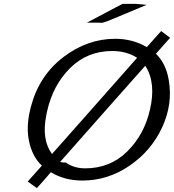

<svg xmlns="http://www.w3.org/2000/svg" viewBox="-20 -913 897 990"><path d="M428 -796 577 -875 612 -893H620H651H682L736 -888L590 -827Q553 -811 534 -804Q515 -797 508.5 -796Q502 -795 492 -796ZM135 -345Q136 -348 137.5 -355Q139 -362 140 -365Q182 -523 306 -618Q430 -713 574 -713Q664 -713 737 -670L811 -753L857 -718L784 -636Q836 -585 850 -501Q872 -376 815.5 -255Q759 -134 647 -58Q535 18 405 18Q313 18 242 -25Q237 -18 206 17L170 57L123 23L196 -59Q147 -104 130 -184Q114 -255 135 -345ZM223 -340Q222 -337 221 -330Q220 -323 219 -320Q193 -194 248 -119Q266 -139 305.5 -183.5Q345 -228 386 -274.5Q427 -321 467 -366L687 -615Q632 -650 559 -650Q430 -650 341.5 -562Q253 -474 223 -340ZM290 -78Q304 -74 319 -75Q362 -45 419 -45Q548 -45 636 -132Q724 -219 753 -347Q786 -486 729 -574Q665 -501 510 -327Z"/></svg>

Font: Coval
Style: Book Italic
Weight: 350
Foundry: Context Ltd
Version: Version 001.000